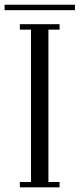

<svg xmlns="http://www.w3.org/2000/svg" viewBox="-53 -804 342 824"><path d="M-33.2 -760.3V-783.7H268.6V-760.3ZM32.2 0V-22.9H80.1V-676.8H32.2V-700.2H202.6V-676.8H154.8V-22.9H202.6V0Z"/></svg>

Font: Imbue
Style: Regular
Weight: 400
Designer: Tyler Finck
Foundry: Etcetera Type Company
Version: Version 0.910